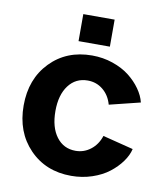

<svg xmlns="http://www.w3.org/2000/svg" viewBox="-80 -762 718 837"><g transform="rotate(10 279.0 -344.0)"><path d="M291 -524.9Q339.4 -524.9 382.8 -510Q426.3 -495.1 456.8 -471.2Q487.3 -447.3 507.8 -418.2Q528.3 -389.2 535.2 -359.9L398.9 -326.2Q387.7 -366.7 358.6 -390.4Q329.6 -414.1 291 -414.1Q237.8 -414.1 206.3 -372.1Q174.8 -330.1 174.8 -258.8Q174.8 -187 206.3 -145Q237.8 -103 291 -103Q328.1 -103 357.7 -126Q387.2 -148.9 399.9 -188L535.2 -153.8Q528.8 -125.5 508.3 -97.2Q487.8 -68.8 457.3 -45.2Q426.8 -21.5 383.1 -6.8Q339.4 7.8 291 7.8Q178.2 7.8 106.2 -66.7Q34.2 -141.1 34.2 -258.8Q34.2 -376.5 106.2 -450.7Q178.2 -524.9 291 -524.9ZM359.9 -576.2H221.2V-695.8H359.9Z"/></g></svg>

Font: LT Superior
Style: Bold
Weight: 400
Designer: Daniel Lyons
Foundry: LyonsType
Version: Version 1.000